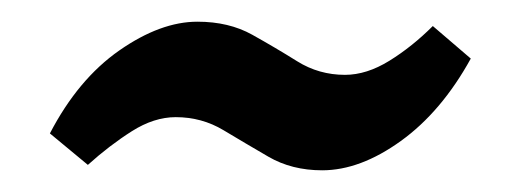

<svg xmlns="http://www.w3.org/2000/svg" viewBox="-20 -331 472 177"><path d="M277 -174Q249 -174 227.5 -186.5Q206 -199 186 -211Q166 -223 142 -223Q122 -223 101.5 -210Q81 -197 61 -179L26 -208Q52 -258 90 -284.5Q128 -311 162 -311Q191 -311 212.5 -299Q234 -287 254 -274.5Q274 -262 298 -262Q318 -262 339 -275Q360 -288 379 -307L414 -277Q387 -228 349.5 -201Q312 -174 277 -174Z"/></svg>

Font: Rasa
Style: Italic
Weight: 400
Italic angle: -7.10001°
Designer: Anna Giedrys (Yrsa+Rasa design), David Brezina (Yrsa art-direction, Rasa art-direction, design)
Foundry: Rosetta Type Foundry
Version: Version 2.004